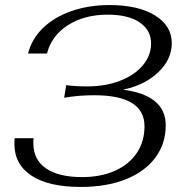

<svg xmlns="http://www.w3.org/2000/svg" viewBox="-20 -730 718 760"><path d="M37 -161Q37 -176 38 -183H113Q112 -176 112 -163Q112 -98 162 -63.5Q212 -29 305 -29Q379 -29 435 -54Q491 -79 521.5 -124.5Q552 -170 552 -230Q552 -353 353 -353Q289 -353 234 -343L242 -393Q274 -388 326 -388Q397 -388 454.5 -410Q512 -432 545 -471Q578 -510 578 -558Q578 -611 532.5 -641.5Q487 -672 407 -672Q314 -672 249 -630.5Q184 -589 166 -518H91Q105 -575 149.5 -618.5Q194 -662 262.5 -686Q331 -710 414 -710Q527 -710 593.5 -669Q660 -628 660 -559Q660 -495 606.5 -444Q553 -393 467 -375Q636 -353 636 -234Q636 -161 594.5 -105.5Q553 -50 477 -20Q401 10 300 10Q173 10 105 -34.5Q37 -79 37 -161Z"/></svg>

Font: Fahkwang Light
Style: Italic
Weight: 300
Italic angle: -10°
Version: Version 1.000; ttfautohint (v1.6)